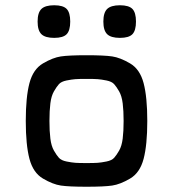

<svg xmlns="http://www.w3.org/2000/svg" viewBox="-20 -710 658 730"><path d="M233.5 -580Q220 -566 186 -566Q152 -566 137.5 -580Q123 -594 123 -628Q123 -662 137.5 -676Q152 -690 186 -690Q220 -690 233.5 -676Q247 -662 247 -628Q247 -594 233.5 -580ZM483.5 -580Q470 -566 436 -566Q402 -566 387.5 -580Q373 -594 373 -628Q373 -662 387.5 -676Q402 -690 436 -690Q470 -690 483.5 -676Q497 -662 497 -628Q497 -594 483.5 -580ZM406.5 -4.5Q376 0 309 0Q242 0 211.5 -4.5Q181 -9 143.5 -31Q106 -53 92 -106Q78 -159 78 -250Q78 -341 92 -394Q106 -447 143.5 -469Q181 -491 211.5 -495.5Q242 -500 309 -500Q376 -500 406.5 -495.5Q437 -491 474.5 -469Q512 -447 526 -394Q540 -341 540 -250Q540 -159 526 -106Q512 -53 474.5 -31Q437 -9 406.5 -4.5ZM266.5 -91Q280 -90 309 -90Q338 -90 351.5 -91Q365 -92 385 -96Q405 -100 414 -110Q423 -120 433 -137.5Q443 -155 446.5 -183Q450 -211 450 -250Q450 -289 446.5 -317Q443 -345 433 -362.5Q423 -380 414 -390Q405 -400 385 -404Q365 -408 351.5 -409Q338 -410 309 -410Q280 -410 266.5 -409Q253 -408 233 -404Q213 -400 204 -390Q195 -380 185 -362.5Q175 -345 171.5 -317Q168 -289 168 -250Q168 -211 171.5 -183Q175 -155 185 -137.5Q195 -120 204 -110Q213 -100 233 -96Q253 -92 266.5 -91Z"/></svg>

Font: Hermit
Style: Regular
Weight: 400
Designer: Pablo Caro
Version: Version 2.000;PS 002.000;hotconv 1.0.88;makeotf.lib2.5.64775